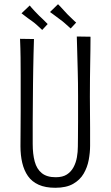

<svg xmlns="http://www.w3.org/2000/svg" viewBox="-20 -880 524 910"><path d="M242 10Q195 10 163 -4.5Q131 -19 112.5 -45.5Q94 -72 85.5 -108Q77 -144 77 -187Q77 -222 77.5 -266Q78 -310 78 -354Q78 -398 78 -432Q78 -477 78 -520Q78 -563 77.5 -606.5Q77 -650 75 -696L141 -695Q140 -662 139 -625.5Q138 -589 137.5 -553Q137 -517 136.5 -484.5Q136 -452 136 -426Q136 -397 135.5 -363.5Q135 -330 135 -298Q135 -266 135 -239.5Q135 -213 135 -198Q135 -150 144.5 -114.5Q154 -79 178 -59.5Q202 -40 244 -40Q277 -40 297 -53Q317 -66 328.5 -87.5Q340 -109 344.5 -134.5Q349 -160 349 -185Q349 -195 349.5 -228.5Q350 -262 350 -312.5Q350 -363 350 -424Q350 -488 348.5 -540.5Q347 -593 346 -634.5Q345 -676 344 -707L409 -706Q409 -673 408.5 -642.5Q408 -612 407.5 -580Q407 -548 406.5 -510Q406 -472 406 -422Q407 -337 407 -274.5Q407 -212 407 -189Q407 -157 400.5 -122Q394 -87 376.5 -57Q359 -27 326.5 -8.5Q294 10 242 10ZM315 -745Q313 -747 305 -754Q297 -761 287 -770Q277 -779 267 -786Q258 -793 247 -801Q236 -809 227.5 -815.5Q219 -822 217 -823L255 -860Q258 -858 265 -850Q272 -842 281.5 -832Q291 -822 300 -812Q310 -803 318 -794.5Q326 -786 332.5 -780.5Q339 -775 341 -773ZM180 -738Q178 -740 170.5 -747Q163 -754 153 -763Q143 -772 133 -779Q123 -786 112 -794Q101 -802 93 -808.5Q85 -815 82 -817L121 -854Q123 -851 130 -843Q137 -835 146.5 -825Q156 -815 165 -806Q175 -797 183.5 -788.5Q192 -780 198 -774Q204 -768 206 -766Z"/></svg>

Font: Truculenta Light
Style: Regular
Weight: 300
Version: Version 1.002